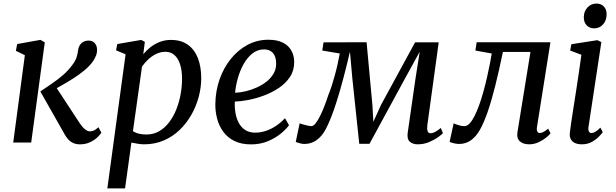

<svg xmlns="http://www.w3.org/2000/svg" viewBox="-20 -789 3411 1063"><path d="M53.2 0 117.6 -483.3 67.9 -507.7 75.2 -545.2 203.8 -568.3 227.9 -554.6 152.7 0ZM423 10.1Q401.2 10.1 385.2 2.7Q369.1 -4.6 357.8 -17.3Q346.4 -30 337.6 -45.8L203.4 -282.6Q237 -305.5 268.5 -327Q300.1 -348.6 328 -372.7Q355.9 -396.8 378.1 -426.3Q397.2 -450.6 403.7 -471.2Q410.1 -491.8 412 -508.9Q414.7 -528.7 423.3 -540.9Q431.8 -553.1 444.1 -558.8Q456.4 -564.4 469.3 -564.4Q491.6 -564.4 504 -550.9Q516.4 -537.3 517.3 -516.5Q518.2 -498.9 511.9 -482Q505.6 -465.1 494.1 -448.7Q476 -422.9 446.2 -398.6Q416.5 -374.3 383.4 -353.4Q350.4 -332.4 321.1 -316.1Q291.8 -299.8 274.3 -289.7L278.9 -324.1L421.5 -106.7Q435 -86.2 449.9 -73.9Q464.8 -61.7 477.3 -61.7Q487 -61.7 498.6 -66.1Q510.2 -70.5 524.9 -84.7L541.3 -54.3Q533.3 -41.6 516.8 -26.5Q500.2 -11.4 476.4 -0.7Q452.6 10.1 423 10.1Z M574.3 254 675.3 -488.4 622.3 -510.5 629.6 -545.2 761.7 -568 781.9 -557.4 773.3 -488.7Q789.2 -508.6 811.9 -526.7Q834.7 -544.8 863.4 -556.4Q892.1 -568 926.2 -568Q982.7 -568 1019.9 -541.4Q1057.1 -514.8 1075.6 -467.2Q1094.1 -419.6 1094.1 -356Q1094.1 -305.3 1080.3 -253.3Q1066.6 -201.4 1039.9 -154.2Q1013.3 -107 975 -70Q936.7 -32.9 887.1 -11.5Q837.5 10 778 10Q761.4 10 743 6.9Q724.5 3.8 707.4 0.4L672.4 254ZM716 -62.9Q731.2 -52.8 750.2 -48.6Q769.2 -44.3 790.3 -44.3Q830.4 -44.3 862.1 -63Q893.8 -81.7 917.5 -113.4Q941.3 -145.1 956.9 -185.1Q972.5 -225.1 980.2 -268.4Q987.9 -311.6 987.9 -352.8Q987.9 -399.3 977 -432.7Q966.1 -466.2 945.8 -484.2Q925.5 -502.2 896.6 -502.2Q867.7 -502.2 842.6 -489.4Q817.5 -476.6 798.1 -457.6Q778.7 -438.6 766.2 -420.3Z M1580.1 -96Q1566.4 -76 1536.6 -50.9Q1506.9 -25.9 1464.5 -7.8Q1422.1 10.4 1370 10.4Q1315.7 10.4 1277.5 -8.6Q1239.4 -27.6 1216 -59.8Q1192.5 -92.1 1182.1 -131.9Q1171.6 -171.7 1172.2 -212.9Q1173.1 -285.2 1195.6 -349.4Q1218.2 -413.7 1257.9 -463Q1297.5 -512.3 1350.6 -540.7Q1403.6 -569 1465.7 -569Q1514.7 -569 1546.2 -552.9Q1577.7 -536.9 1593.1 -509Q1608.6 -481.2 1608.8 -446.7Q1609.3 -399.6 1585.9 -363.9Q1562.5 -328.1 1524.3 -302.4Q1486.1 -276.8 1441.6 -260.2Q1397.1 -243.6 1354.3 -235.5Q1311.5 -227.3 1280.2 -226.6Q1278.4 -195.2 1283.5 -164.7Q1288.6 -134.2 1301.8 -109.2Q1314.9 -84.2 1337.4 -69.4Q1359.8 -54.6 1392.6 -54.6Q1423.1 -54.6 1452.1 -64.4Q1481.2 -74.2 1508 -92.1Q1534.8 -110 1557.8 -134.5ZM1442.4 -515.5Q1405.4 -515.5 1376.8 -492.5Q1348.2 -469.5 1328.1 -433Q1308 -396.5 1296.5 -354.9Q1284.9 -313.2 1281.6 -275.5Q1309.3 -276.5 1340.5 -283.8Q1371.8 -291.1 1401.7 -304.7Q1431.6 -318.2 1456.1 -337.5Q1480.5 -356.9 1494.9 -382Q1509.3 -407.2 1508.9 -437.6Q1508.5 -476.5 1490.8 -496Q1473.1 -515.5 1442.4 -515.5Z M2292.3 10Q2265.5 10 2248.9 -4.5Q2232.4 -19 2237.2 -54L2280.7 -356.2L2303.8 -502.8L2223.8 -357.2L2025.8 7H1969L1930.9 -352.8L1917.5 -502.8Q1898.7 -422.5 1880.9 -355.4Q1863.1 -288.3 1846.2 -234.5Q1829.4 -180.6 1813.2 -139.6Q1797 -98.6 1781.5 -70.3Q1761.2 -33.2 1731.8 -12.6Q1702.5 8 1665.3 8Q1657.2 8 1646.8 5.9Q1636.5 3.9 1628 0.9Q1619.6 -2 1617.5 -4L1639.1 -106.8Q1642.2 -104.5 1655.3 -100.6Q1668.5 -96.7 1682.9 -93.7Q1697.4 -90.7 1703.7 -90.7Q1715.1 -90.7 1727.7 -106.6Q1740.2 -122.6 1752.9 -148.3Q1765.6 -174.1 1777.3 -204.7Q1789 -235.3 1798.3 -264.2Q1807.4 -285.7 1816.3 -313.3Q1825.2 -341 1833.7 -371.8Q1842.2 -402.5 1849.1 -433.6Q1856.1 -464.6 1861.2 -492.9L1764.3 -509.2L1771.2 -554.6L2009.6 -555L2041.8 -208L2047.1 -114.6L2089.4 -208L2278.1 -554.6H2408.9L2346.1 -97.2Q2345 -87.8 2345 -77.1Q2345 -66.4 2349.2 -58.9Q2353.3 -51.4 2363.8 -51.4Q2376.4 -51.4 2391.8 -60.2Q2407.3 -69.1 2420.5 -80.6L2432.1 -51.9Q2427.3 -45.5 2407 -30.5Q2386.7 -15.6 2356.8 -2.8Q2326.9 10 2292.3 10Z M2953.3 -87.9Q2950.1 -67.8 2955.3 -60.1Q2960.6 -52.4 2967.3 -52.4Q2976.4 -52.4 2987.8 -57.9Q2999.3 -63.4 3015 -76.8L3027.9 -50.9Q3022.2 -42.4 3004.6 -27.9Q2987 -13.4 2962.2 -1.7Q2937.4 10 2909.5 10Q2877.2 10 2858.3 -6.5Q2839.3 -23 2845.1 -58.6L2916.9 -501.6H2764.4Q2741.8 -392 2720.7 -309Q2699.6 -226 2679 -167Q2658.3 -107.9 2636.8 -70Q2616.2 -33.1 2587.4 -12.5Q2558.6 8 2521.7 8Q2507.5 8 2490 3.6Q2472.4 -0.9 2469.3 -4L2491.7 -106.3Q2494.9 -104.3 2504.7 -100.6Q2514.5 -97 2527.1 -93.8Q2539.8 -90.7 2551.5 -90.7Q2566.3 -90.7 2580.2 -105.7Q2594.1 -120.7 2607.1 -146.4Q2620.1 -172.1 2632 -204.8Q2643.9 -237.5 2653.9 -272.9Q2666.7 -318 2676.6 -362Q2686.6 -406.1 2693.3 -440.9Q2700 -475.8 2702.5 -492.8L2611.9 -509.2L2619 -555.1H3027.4Z M3201.8 10Q3179.9 10 3164.1 3.2Q3148.3 -3.7 3140.6 -17.6Q3132.9 -31.5 3134.8 -52.9Q3136.8 -73.2 3142.1 -108.2Q3147.4 -143.2 3154.3 -188.3Q3161.3 -233.3 3169.3 -283.9Q3177.2 -334.4 3184.8 -386.2Q3192.4 -437.9 3198.8 -485.7L3136.7 -509.1L3143.3 -544.1L3287.2 -566.6L3309.4 -556L3238.4 -87.9Q3235.5 -69.9 3240.5 -61.1Q3245.4 -52.4 3253.6 -52.4Q3263.9 -52.4 3275.5 -59Q3287.1 -65.6 3304.1 -82.3L3317.1 -57.1Q3312.3 -49.9 3297 -33.8Q3281.8 -17.7 3257.7 -3.9Q3233.5 10 3201.8 10ZM3269.5 -632.1Q3244.3 -632.1 3227.9 -649.1Q3211.6 -666.2 3212.2 -694.6Q3212.9 -727 3232.9 -748.1Q3253 -769.3 3282.5 -769.3Q3307.9 -769.3 3323.3 -752.8Q3338.7 -736.3 3338.5 -710.2Q3338.4 -675.7 3318.9 -653.9Q3299.4 -632.1 3269.5 -632.1Z"/></svg>

Font: Merriweather Light
Style: Italic
Weight: 300
Italic angle: -7.8°
Designer: Eben Sorkin
Foundry: Eben Sorkin
Version: Version 2.101